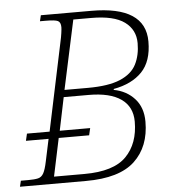

<svg xmlns="http://www.w3.org/2000/svg" viewBox="-66 -762 749 811"><g transform="rotate(-5 309.0 -357.0)"><path d="M-14 0 -8 -25H24Q50 -25 65 -28.5Q80 -32 88.5 -47.5Q97 -63 104 -97L124 -191H28L35 -221H131L210 -596Q214 -613 216.5 -631Q219 -649 219 -656Q219 -677 207 -683Q195 -689 155 -689H131L137 -714H351Q580 -714 580 -564Q580 -480 537 -435.5Q494 -391 417 -377L416 -373Q470 -363 504 -325.5Q538 -288 538 -228Q538 -122 473 -61Q408 0 266 0ZM308 -391Q396 -391 445.5 -412Q495 -433 514.5 -471.5Q534 -510 534 -561Q534 -618 489 -651Q444 -684 348 -684H272L209 -391ZM262 -30Q386 -30 439.5 -84.5Q493 -139 493 -232Q493 -295 446 -328Q399 -361 309 -361H203L174 -221H303L296 -191H167L133 -30Z"/></g></svg>

Font: Noto Serif ExtraLight
Style: Italic
Weight: 200
Italic angle: -12°
Designer: Monotype Design Team
Foundry: Monotype Imaging Inc.
Version: Version 2.014; ttfautohint (v1.8.4.7-5d5b)